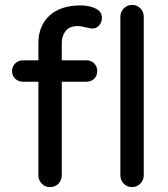

<svg xmlns="http://www.w3.org/2000/svg" viewBox="-20 -760 683 780"><path d="M231 -585V-515H330Q350 -515 362.5 -502.5Q375 -490 375 -471Q375 -452 362.5 -440Q350 -428 330 -428H231V-48Q231 -28 217.5 -14Q204 0 183 0Q163 0 149.5 -14Q136 -28 136 -48V-428H74Q55 -428 42 -440Q29 -452 29 -471Q29 -490 42 -502.5Q55 -515 74 -515H136V-585Q136 -655 181 -696.5Q226 -738 308 -738Q342 -738 368 -725.5Q394 -713 394 -688Q394 -669 382.5 -656.5Q371 -644 355 -644Q351 -644 333 -648Q311 -654 295 -654Q262 -654 246.5 -634Q231 -614 231 -585ZM516 0Q496 0 482.5 -14Q469 -28 469 -48V-692Q469 -712 483 -726Q497 -740 517 -740Q537 -740 550.5 -726Q564 -712 564 -692V-48Q564 -28 550 -14Q536 0 516 0Z"/></svg>

Font: Quicksand Medium
Style: Regular
Weight: 500
Designer: Andrew Paglinawan
Foundry: Andrew Paglinawan
Version: Version 3.000